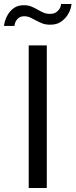

<svg xmlns="http://www.w3.org/2000/svg" viewBox="-58 -936 376 956"><path d="M85 0V-710H175V0ZM192 -813Q169 -813 152.5 -819.5Q136 -826 121.5 -834Q107 -842 93 -848.5Q79 -855 63 -855Q46 -855 36.5 -848Q27 -841 22 -832.5Q17 -824 15.5 -816Q14 -808 14 -807H-38Q-38 -813 -33.5 -830Q-29 -847 -18 -865Q-7 -883 12 -896.5Q31 -910 61 -910Q82 -910 98 -903.5Q114 -897 128.5 -888.5Q143 -880 157.5 -873.5Q172 -867 190 -867Q209 -867 220 -874Q231 -881 237 -890Q243 -899 244.5 -906.5Q246 -914 246 -916H298Q298 -910 293.5 -893.5Q289 -877 277 -859Q265 -841 244.5 -827Q224 -813 192 -813Z"/></svg>

Font: Boldmen Medium
Style: Regular
Weight: 400
Designer: Matt McInerney, Pablo Impallari, Rodrigo Fuenzalida
Foundry: LIVING CONCEPT
Version: Version 1.000